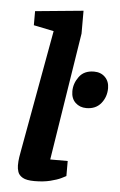

<svg xmlns="http://www.w3.org/2000/svg" viewBox="-52 -744 492 788"><g transform="rotate(5 194.0 -350.0)"><path d="M120 7Q87 7 71.5 -2Q56 -11 51.5 -24.5Q47 -38 47 -51Q47 -69 49.5 -85Q52 -101 54 -111L145 -613L62 -630V-688L260 -707V-613L177 -87H249V-25Q246 -23 229.5 -15Q213 -7 185 0Q157 7 120 7ZM306 -310Q279 -310 261 -327Q243 -344 243 -374Q243 -406 263.5 -434Q284 -462 325 -462Q353 -462 370.5 -444.5Q388 -427 388 -399Q388 -363 366.5 -336.5Q345 -310 306 -310Z"/></g></svg>

Font: Faustina
Style: Bold Italic
Weight: 700
Italic angle: -8°
Designer: Alfonso Garcia
Foundry: http://www.omnibus-type.com
Version: Version 1.200